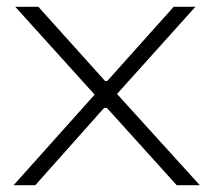

<svg xmlns="http://www.w3.org/2000/svg" viewBox="-20 -546 629 566"><path d="M20 0 259 -267 25 -526H93L290 -307H296L492 -526H556L325 -269L569 0H501L295 -228H287L84 0Z"/></svg>

Font: Archivo Expanded Thin
Style: Regular
Weight: 250
Width: 7
Designer: Hector Gatti
Foundry: Omnibus-Type
Version: Version 2.001